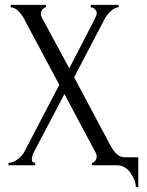

<svg xmlns="http://www.w3.org/2000/svg" viewBox="-20 -680 604 790"><path d="M491 -33H549V90H539Q539 63 517 31.5Q495 0 460 0H358V-10Q365 -10 371.5 -18Q378 -26 378 -37Q378 -44 372 -55L245 -293L120 -55Q111 -39 111 -25Q111 -10 125 -10V0H15V-10Q34 -10 53.5 -25Q73 -40 82 -59L224 -331L85 -591Q75 -614 58 -632Q41 -650 24 -650V-660H169V-650Q162 -650 155 -641.5Q148 -633 148 -622Q148 -615 152 -608L265 -399L368 -598Q378 -618 378 -625Q378 -634 372 -640.5Q366 -647 361 -648.5Q356 -650 353 -650V-660H468V-650Q451 -649 434 -632.5Q417 -616 407 -595L285 -362L433 -84Q460 -33 491 -33Z"/></svg>

Font: Forum
Style: Regular
Weight: 400
Designer: Denis Masharov
Foundry: Denis Masharov
Version: Version 1.000